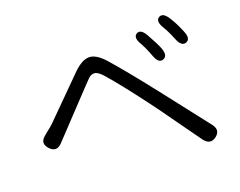

<svg xmlns="http://www.w3.org/2000/svg" viewBox="-94 -862 1188 952"><g transform="rotate(-15 500.0 -385.5)"><path d="M905 -65Q872 -36 840 -72L665 -276Q649 -294 633 -312Q523 -435 454 -501Q425 -529 406.5 -527.5Q388 -526 376 -511Q361 -493 346 -474L157 -235Q127 -197 92 -229Q57 -261 93 -294L108 -309Q125 -324 140 -341L323 -559Q364 -607 401 -611Q438 -615 487 -569Q564 -496 692 -359L905 -130Q938 -95 905 -65ZM755 -505Q729 -493 709 -536Q686 -584 668 -609Q640 -648 662 -664Q685 -680 712 -640Q749 -586 761 -561Q782 -518 755 -505ZM887 -557Q861 -544 839 -587Q817 -631 796 -659Q768 -698 790 -714Q812 -730 841 -692Q867 -658 890 -613Q913 -570 887 -557Z"/></g></svg>

Font: Resource Han Rounded JP Normal
Style: Regular
Weight: 350
Designer: Cyano Hao (round all glyphs); Ryoko NISHIZUKA 西塚涼子 (kana, bopomofo & ideographs); Paul D. Hunt (Latin, Greek & Cyrillic)
Foundry: Cyano Hao
Version: 0.990